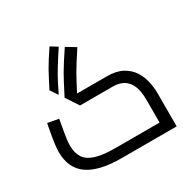

<svg xmlns="http://www.w3.org/2000/svg" viewBox="-167 -941 1117 1112"><g transform="rotate(-30 391.0 -385.0)"><path d="M205.4 -499.7 172.3 -549.2Q189.1 -581.6 202.3 -607.8Q215.5 -634 229.2 -658.1Q242.9 -682.3 259.9 -708.9Q276.9 -735.5 299.7 -769.5L345 -741.3Q323.8 -708.9 307 -682.5Q290.2 -656.1 274.6 -630.3Q259 -604.5 242.5 -573.5Q226 -542.5 205.4 -499.7ZM337 0Q188 0 114 -52Q40 -104 40 -213Q40 -231.8 43 -256.2Q46 -280.5 50.2 -306.3Q54.4 -332.1 58.8 -354.8Q63.2 -377.5 66 -392L139 -378.4Q136.2 -361.7 132 -339.7Q127.8 -317.7 123.8 -294.3Q119.8 -270.9 117.3 -249.4Q114.8 -227.8 114.8 -212.6Q114.8 -162.5 136.3 -130.3Q157.7 -98.1 206.7 -83.3Q255.6 -68.6 337 -68.6H631.2V-223.5Q631.2 -277.8 616.5 -313.4Q601.8 -349 572.9 -366.9Q544.1 -384.7 500.3 -384.7H281.7L226.8 -468.5L269.6 -551.3Q281.2 -573.1 294.3 -596.1Q307.4 -619.1 326.8 -649.4Q346.2 -679.7 375 -722.9L437.3 -685Q408.1 -641 390 -612.1Q371.8 -583.2 359.5 -561.7Q347.2 -540.3 336 -519.3L301.4 -453.3H500.3Q563.1 -453.3 603.1 -431.6Q643.2 -409.9 665.7 -375.3Q688.2 -340.7 697.1 -300.4Q706 -260.1 706 -223.5V0Z"/></g></svg>

Font: Titillium Web
Style: Bold
Weight: 700
Designer: Mohamed Gaber, Accademia di Belle Arti di Urbino
Foundry: Kief Type Foundry, Accademia di Belle Arti di Urbino
Version: Version 3.000